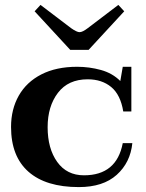

<svg xmlns="http://www.w3.org/2000/svg" viewBox="-20 -752 596 782"><path d="M121 -706 145 -732 270 -637Q293 -621 304 -621Q316 -621 337 -637L462 -732L486 -706L341 -549H266ZM25 -235Q25 -307 56.5 -362.5Q88 -418 148.5 -449Q209 -480 294 -480Q344 -480 391 -467Q438 -454 470 -422L480 -480H515V-298H482Q471 -366 433 -397.5Q395 -429 337 -429Q258 -429 216 -374Q174 -319 174 -234Q174 -147 213 -92.5Q252 -38 322 -38Q455 -38 480 -169H519Q511 -90 455.5 -40Q400 10 301 10Q167 10 96 -52.5Q25 -115 25 -235Z"/></svg>

Font: Taviraj DemiBold
Style: Regular
Weight: 600
Designer: Katatrad Team
Foundry: CadsonDemak
Version: Version 1.030